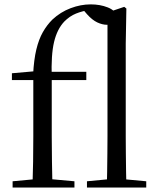

<svg xmlns="http://www.w3.org/2000/svg" viewBox="-20 -836 705 856"><path d="M36.2 0V-27.8L152.1 -38.6H192L311.9 -27.8V0ZM124.7 0Q126.7 -56.6 127.6 -114.3Q128.5 -171.9 128.5 -228.5V-478.9H33.1V-509.4L158.4 -520.4L127.7 -504.6Q131.1 -570.3 142 -615.4Q152.8 -660.5 171 -692.6Q189.3 -724.8 213.8 -749Q249.9 -782.5 294.9 -799.5Q339.8 -816.5 384.5 -816.5Q426.2 -816.5 460.1 -803.1Q494 -789.8 501.7 -764Q500.7 -747.8 489 -736.7Q477.4 -725.5 456.8 -725.5Q436.4 -725.5 413.7 -736.1Q391.1 -746.8 368.3 -772.2L350.6 -792.8V-804H383.2V-792.5Q346.9 -786.9 318.8 -775.5Q290.6 -764.1 266.9 -740.2Q234.9 -706.6 221.1 -649.1Q207.3 -591.7 210.7 -489.9V-228.5Q210.7 -171.9 211.7 -114.3Q212.7 -56.6 213.9 0ZM170.2 -478.9V-516H364.8V-478.9ZM367.7 0V-27.8L482 -38.6H515.4L632 -27.8V0ZM456.2 0Q457.2 -31.5 457.7 -70.8Q458.2 -110.1 458.7 -151.5Q459.2 -192.9 459.2 -228.5V-780.3L534 -805.5L543.4 -798L540.6 -641V-228.5Q540.6 -192.9 541.1 -151.5Q541.6 -110.1 542.1 -70.8Q542.6 -31.5 543.6 0Z"/></svg>

Font: Source Han Serif JP VF
Style: Regular
Weight: 250
Designer: Ryoko NISHIZUKA 西塚涼子 (kana & ideographs); Frank Grießhammer (Latin, Greek & Cyrillic); Wenlong ZHANG 张文龙 (bopomofo); San
Foundry: Adobe
Version: Version 2.001;hotconv 1.1.0;makeotfexe 2.6.0